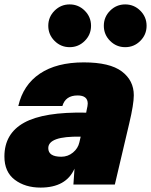

<svg xmlns="http://www.w3.org/2000/svg" viewBox="-24 -837 685 871"><path d="M356 -554Q474 -554 528.5 -513Q583 -472 583 -405Q583 -364 562 -276L497 0H309L314 -72Q276 14 160 14Q90 14 43 -21.5Q-4 -57 -4 -127Q-4 -231 85.5 -280.5Q175 -330 367 -326L369 -337Q374 -358 374 -367Q374 -404 328 -404Q273 -404 259 -356H59Q81 -452 157 -503Q233 -554 356 -554ZM195 -165Q195 -126 254 -126Q284 -126 307 -145Q330 -164 336 -191L342 -217Q195 -220 195 -165ZM223.5 -651.5Q195 -680 195 -720Q195 -760 223.5 -788.5Q252 -817 292 -817Q332 -817 360.5 -788.5Q389 -760 389 -720Q389 -680 360.5 -651.5Q332 -623 292 -623Q252 -623 223.5 -651.5ZM475.5 -651.5Q447 -680 447 -720Q447 -760 475.5 -788.5Q504 -817 544 -817Q584 -817 612.5 -788.5Q641 -760 641 -720Q641 -680 612.5 -651.5Q584 -623 544 -623Q504 -623 475.5 -651.5Z"/></svg>

Font: Nacelle Black
Style: Italic
Weight: 900
Italic angle: -12°
Designer: Sora Sagano
Foundry: Sora Sagano
Version: Version 1.000;FEAKit 1.0